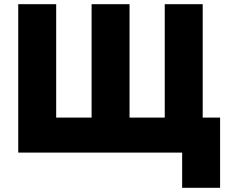

<svg xmlns="http://www.w3.org/2000/svg" viewBox="-20 -728 1077 916"><path d="M849 168V0H67V-708H248V-167H417V-708H598V-167H766V-708H947V-167H1030V168Z"/></svg>

Font: Onest Black
Style: Regular
Weight: 900
Designer: Dmitri Voloshin, Andrey Kudryavtsev
Foundry: Dmitri Voloshin, Andrey Kudryavtsev
Version: Version 1.000;gftools[0.9.33]